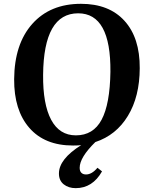

<svg xmlns="http://www.w3.org/2000/svg" viewBox="-20 -749 790 1007"><path d="M377 237.8Q339.4 237.8 314.2 217.8Q289.1 197.8 289.1 161.1Q289.1 85.4 405.8 12.2Q392.6 14.2 362.8 14.2Q214.4 14.2 133.8 -78.4Q53.2 -170.9 54.2 -334Q55.7 -518.6 149.4 -623.8Q243.2 -729 404.8 -729Q551.8 -729 632.8 -639.9Q713.9 -550.8 712.9 -391.1Q712.4 -242.7 650.9 -141.4Q589.4 -40 480 -3.9Q397.9 76.7 397.9 130.9Q397.9 148.4 406.7 157.2Q415.5 166 431.2 166Q461.9 166 491.2 130.9L515.1 149.9Q465.3 237.8 377 237.8ZM377.9 -39.1Q469.2 -39.1 512.9 -121.1Q556.6 -203.1 559.1 -372.1Q562 -679.2 390.1 -679.2Q209 -679.2 206.1 -356.9Q204.6 -202.6 248.3 -120.8Q292 -39.1 377.9 -39.1Z"/></svg>

Font: Literata SemiBold
Style: Italic
Weight: 650
Italic angle: -2.39999°
Designer: Latin by Veronika Burian and Jose Scaglione. Greek by Irene Vlachou. Cyrillic by Vera Evstafieva
Foundry: TypeTogether
Version: Version 3.021